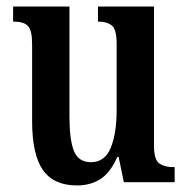

<svg xmlns="http://www.w3.org/2000/svg" viewBox="-20 -556 574 586"><path d="M215 10Q144 10 111 -37Q78 -84 78 -187V-421Q78 -464 65 -477Q52 -490 23 -490H20V-536H192V-200Q192 -130 205.5 -95.5Q219 -61 258 -61Q300 -61 318 -105Q336 -149 336 -220V-421Q336 -467 321 -478.5Q306 -490 282 -490H279V-536H450V-112Q450 -68 466.5 -57Q483 -46 507 -46H513V0H358L342 -77H338Q317 -29 286.5 -9.5Q256 10 215 10Z"/></svg>

Font: Noto Serif ExtraCondensed SemiBold
Style: Regular
Weight: 600
Width: 2
Designer: Monotype Design Team
Foundry: Monotype Imaging Inc.
Version: Version 2.015; ttfautohint (v1.8.4.7-5d5b)